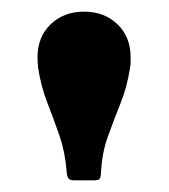

<svg xmlns="http://www.w3.org/2000/svg" viewBox="-20 -783 290 330"><path d="M203.5 -666.5Q198.5 -633.5 187 -605Q175.5 -576.5 165.2 -547.8Q155 -519 153.5 -485Q153 -476.5 150.5 -474.8Q148 -473 140 -473H108Q99.5 -473 97.2 -477Q95 -481 94.5 -488.5Q92 -521.5 82.2 -549.8Q72.5 -578 61.5 -606Q50.5 -634 45.5 -666.5Q45 -672 44.8 -676Q44.5 -680 44.5 -684.5Q44.5 -719.5 67 -741.2Q89.5 -763 124.5 -763Q159.5 -763 182 -741.2Q204.5 -719.5 204.5 -684.5Q204.5 -680 204.5 -676Q204.5 -672 203.5 -666.5Z"/></svg>

Font: Besley*
Style: Bold
Weight: 700
Designer: Owen Earl
Foundry: indestructible type*
Version: Version 2.000; ttfautohint (v1.8.3)